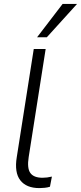

<svg xmlns="http://www.w3.org/2000/svg" viewBox="-20 -956 415 984"><path d="M182 8Q115 8 84 -32Q53 -72 66 -151L153 -705H214L127 -151Q118 -94 135.5 -69.5Q153 -45 198 -45Q221 -45 246 -51L236 1Q224 5 209 6.5Q194 8 182 8ZM170 -765 301 -936H375L220 -765Z"/></svg>

Font: Nunito Sans Light
Style: Italic
Weight: 300
Italic angle: -9°
Designer: Vernon Adams
Foundry: Vernon Adams
Version: Version 3.006; ttfautohint (v1.8.3)